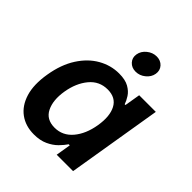

<svg xmlns="http://www.w3.org/2000/svg" viewBox="-210 -899 1044 1044"><g transform="rotate(45 312.0 -377.0)"><path d="M220.7 9.8Q156.7 9.8 111.3 -23.2Q65.9 -56.2 46.6 -119.1Q27.3 -182.1 42.5 -272Q57.6 -362.8 97.9 -425.5Q138.2 -488.3 194.8 -520.5Q251.5 -552.7 314.5 -552.7Q362.3 -552.7 390.6 -536.6Q418.9 -520.5 433.3 -497.8Q447.8 -475.1 454.1 -455.6H460L475.1 -545.9H603L512.7 0H386.7L400.9 -86.4H392.6Q379.4 -66.4 357.2 -43.9Q335 -21.5 301.3 -5.9Q267.6 9.8 220.7 9.8ZM274.4 -95.7Q335.9 -95.7 377.2 -144.5Q418.5 -193.4 431.6 -272.5Q444.8 -352.1 419.7 -399.7Q394.5 -447.3 332 -447.3Q268.1 -447.3 227.3 -397.9Q186.5 -348.6 173.8 -272.5Q161.1 -195.8 186 -145.8Q210.9 -95.7 274.4 -95.7ZM370.6 -622.6Q339.8 -622.6 321.3 -643.1Q302.7 -663.6 307.6 -692.4Q312.5 -721.7 337.9 -742.2Q363.3 -762.7 393.6 -762.7Q424.3 -762.7 442.9 -742.2Q461.4 -721.7 456.5 -692.4Q451.7 -663.6 426.5 -643.1Q401.4 -622.6 370.6 -622.6Z"/></g></svg>

Font: Inter Semi Bold
Style: Italic
Weight: 600
Italic angle: -9.39999°
Designer: Rasmus Andersson
Foundry: rsms
Version: Version 4.000;git-3c8e0fc